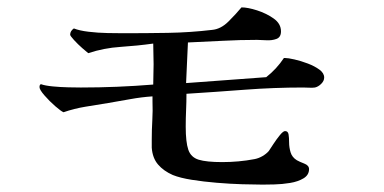

<svg xmlns="http://www.w3.org/2000/svg" viewBox="-20 -628 1040 520"><path d="M858 -418Q858 -409 850 -401Q842 -393 833 -391Q826 -390 817.5 -390.5Q809 -391 801 -391Q722 -391 643 -385Q564 -379 485 -374Q485 -352 484 -330Q483 -308 483 -285Q483 -243 490 -222.5Q497 -202 518 -195.5Q539 -189 582 -189Q604 -189 626 -191Q648 -193 669 -197Q680 -199 690.5 -205Q701 -211 708 -219Q712 -225 720.5 -238Q729 -251 738 -262Q747 -273 752 -273Q760 -273 761.5 -264Q763 -255 763 -242Q763 -229 767 -215.5Q771 -202 784 -194Q791 -190 804 -185Q817 -180 817 -170Q817 -154 802 -145Q787 -136 765.5 -132.5Q744 -129 723 -128.5Q702 -128 691 -128Q669 -128 636 -129Q603 -130 567 -133Q531 -136 499.5 -141Q468 -146 448 -154Q423 -165 408 -182.5Q393 -200 391 -228Q391 -233 391 -239Q391 -245 391 -250Q391 -276 392.5 -302Q394 -328 393 -354V-367Q363 -365 333 -359.5Q303 -354 273 -349Q242 -344 211.5 -339Q181 -334 152 -324Q145 -327 129.5 -340.5Q114 -354 100.5 -369.5Q87 -385 87 -392Q87 -399 91 -400Q102 -396 122.5 -394Q143 -392 165 -391.5Q187 -391 199 -391Q248 -391 297 -393Q346 -395 395 -399Q395 -413 395.5 -427Q396 -441 396 -454Q396 -468 395.5 -482Q395 -496 395 -510Q352 -504 306.5 -501Q261 -498 219 -484Q215 -487 203 -497.5Q191 -508 180.5 -519.5Q170 -531 170 -534Q170 -544 180 -551Q195 -545 220 -542Q245 -539 271.5 -538.5Q298 -538 314 -538Q374 -538 434.5 -539Q495 -540 554 -547Q578 -549 599 -570Q620 -591 634 -608Q651 -608 676 -600Q701 -592 721 -578Q741 -564 741 -543Q741 -527 728.5 -522.5Q716 -518 701 -519Q686 -520 676 -520Q630 -520 583 -517.5Q536 -515 489 -513Q488 -486 486.5 -458.5Q485 -431 484 -403L701 -419Q715 -430 727 -443Q739 -456 749 -471H751Q760 -471 777.5 -467Q795 -463 813.5 -456Q832 -449 845 -439.5Q858 -430 858 -418Z"/></svg>

Font: Kaisei HarunoUmi
Style: Regular
Weight: 400
Designer: Font-Kai, 金井和夫
Foundry: KAZUO KANAI
Version: Version 5.003